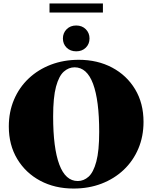

<svg xmlns="http://www.w3.org/2000/svg" viewBox="-20 -1076 882 1111"><path d="M436 -730Q544 -730 628.8 -685Q713.5 -640 762 -559.2Q810.5 -478.5 810.5 -371Q810.5 -286.5 780.5 -215.8Q750.5 -145 695.8 -93.2Q641 -41.5 567.2 -13.2Q493.5 15 405.5 15Q297.5 15 213 -30Q128.5 -75 79.8 -156Q31 -237 31 -344Q31 -428.5 61 -499.2Q91 -570 145.8 -621.8Q200.5 -673.5 274.5 -701.8Q348.5 -730 436 -730ZM430 -28.5Q464.5 -28.5 492.5 -53.5Q520.5 -78.5 537.2 -140.5Q554 -202.5 554 -313Q554 -495.5 518.5 -591Q483 -686.5 411.5 -686.5Q377.5 -686.5 349.2 -661.5Q321 -636.5 304.2 -574.8Q287.5 -513 287.5 -402Q287.5 -219.5 323.2 -124Q359 -28.5 430 -28.5ZM421 -779Q387 -779 365.5 -800.2Q344 -821.5 344 -853.5Q344 -885 365.5 -906.8Q387 -928.5 421 -928.5Q455 -928.5 476.5 -906.8Q498 -885 498 -853.5Q498 -821.5 476.5 -800.2Q455 -779 421 -779ZM266.5 -1003.5V-1056H575.5V-1003.5Z"/></svg>

Font: Newsreader Display ExtraBold
Style: Regular
Weight: 800
Designer: Hugues Gentile
Foundry: Production Type
Version: Version 1.001